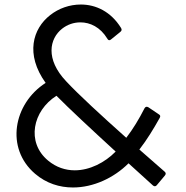

<svg xmlns="http://www.w3.org/2000/svg" viewBox="-20 -798 822 850"><path d="M710 -21C715 -27 715 -33 709 -38C672 -70 635 -103 597 -136C631 -180 659 -226 687 -276C691 -283 690 -288 683 -292L637 -323C630 -327 624 -326 620 -319C595 -270 569 -227 539 -188C428 -287 327 -380 273 -438C180 -536 199 -627 255 -671C278 -689 306 -699 336 -699C379 -699 424 -678 455 -627C459 -619 465 -618 471 -623L513 -657C519 -662 520 -667 516 -674C471 -747 404 -778 338 -778C288 -778 240 -761 202 -731C125 -671 91 -558 182 -431C39 -339 3 -142 135 -29C185 14 244 32 303 32C393 32 484 -10 549 -75C585 -42 622 -9 657 23C663 28 669 28 674 22ZM230 -374C283 -320 383 -227 492 -127C444 -78 377 -44 311 -44C270 -44 229 -57 193 -87C95 -168 125 -308 230 -374Z"/></svg>

Font: LINE Seed JP_OTF Regular
Style: Regular
Weight: 400
Designer: LY Corporation & Fontrix & Fontworks
Version: Version 1.002